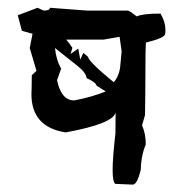

<svg xmlns="http://www.w3.org/2000/svg" viewBox="-20 -471 484 501"><path d="M292 -375 250.5 -367.7H152.8Q162.1 -356.9 168.9 -346.2L164.1 -330.1L184.1 -344.2L189.5 -315.4L197.3 -333L209.5 -322.8Q212.4 -309.1 276.9 -256.3Q292 -274.9 293.9 -299.8L297.4 -337.4ZM255.9 -232.4 231.9 -247.6Q230.5 -255.9 206.1 -267.1Q204.6 -281.2 182.6 -298.8Q160.6 -316.4 123.5 -345.7Q126.5 -314.5 139.6 -292L128.9 -261.7Q139.6 -209 173.8 -209Q218.3 -217.3 255.9 -232.4ZM281.2 8.8Q273.9 4.9 273.9 -26.9Q273.9 -60.1 281.2 -122.6L281.7 -177.7Q275.9 -148.4 151.4 -125.5Q62 -139.2 62 -225.6Q62 -232.4 62.5 -239.3L63 -274.9L75.2 -286.1L57.6 -345.7L64.9 -382.8L37.1 -390.6L26.4 -431.2L78.1 -450.7L93.8 -443.4Q109.9 -443.4 110.4 -450.7L207.5 -443.4H313.5Q317.4 -443.4 336.9 -428.2Q351.6 -435.5 398.9 -435.5Q411.6 -413.6 411.6 -394.5V-390.1L411.1 -382.8Q410.6 -372.1 360.8 -359.9Q359.4 -342.8 359.4 -275.9Q359.4 -233.4 358.4 -170.9L350.6 -144Q360.4 -122.1 360.4 -94.2Q350.6 -71.3 348.1 -42.5L347.2 -27.3Q337.9 10.3 326.7 10.7Z"/></svg>

Font: Truetypewriter PolyglOTT
Style: Regular
Weight: 400
Designer: Sergey Beatoff a.k.a. Sam_T
Version: Version 3.76